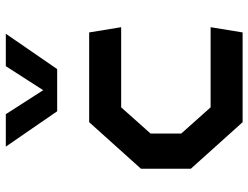

<svg xmlns="http://www.w3.org/2000/svg" viewBox="-117 -737 854 660"><g transform="rotate(-90 310.0 -407.0)"><path d="M220 0H528.5L546.5 -110H271L181 -211V-316.5L271 -417.5H546.5L528.5 -527.5H220L60 -349.5V-178ZM136 -814H247.5L330 -685.5L412.5 -814H524L402.5 -637.5H257.5Z"/></g></svg>

Font: Monaspace Krypton SemiBold
Style: Regular
Weight: 600
Designer: Riley Cran & the Lettermatic Team
Foundry: Lettermatic
Version: Version 1.200 (Monaspace Krypton)